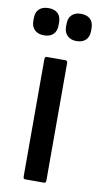

<svg xmlns="http://www.w3.org/2000/svg" viewBox="-110 -719 392 757"><g transform="rotate(10 86.5 -340.5)"><path d="M48 0Q40 0 40 -10V-480Q40 -490 48 -490H123Q131 -490 131 -480V-10Q131 0 123 0ZM22 -572Q-2 -572 -15.5 -585Q-29 -598 -29 -620V-632Q-29 -656 -15.5 -668.5Q-2 -681 22 -681Q46 -681 59 -668.5Q72 -656 72 -632V-620Q72 -598 59 -585Q46 -572 22 -572ZM151 -572Q129 -572 115.5 -585Q102 -598 102 -620V-632Q102 -656 115.5 -668.5Q129 -681 151 -681Q176 -681 189 -668.5Q202 -656 202 -632V-620Q202 -598 189 -585Q176 -572 151 -572Z"/></g></svg>

Font: Sofia Sans Extra Condensed SemiBold
Style: Regular
Weight: 600
Designer: Botio Nikoltchev, Ani Petrova
Foundry: lettersoup
Version: Version 4.101